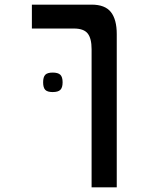

<svg xmlns="http://www.w3.org/2000/svg" viewBox="-20 -629 640 828"><path d="M298.5 -506H117.5V-609H375Q433 -609 458.2 -577Q483.5 -545 483.5 -482V179H375V-417Q375 -463.5 358 -484.8Q341 -506 298.5 -506ZM166 -274Q166 -297 175.2 -306.5Q184.5 -316 207 -316Q230.5 -316 240.2 -306.5Q250 -297 250 -274Q250 -251 240.2 -241.5Q230.5 -232 207 -232Q184.5 -232 175.2 -241.5Q166 -251 166 -274Z"/></svg>

Font: JuliaMono Medium
Style: Regular
Weight: 500
Monospace: yes
Designer: cormullion
Foundry: corm
Version: Version 0.054; ttfautohint (v1.8.4)